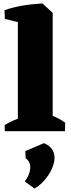

<svg xmlns="http://www.w3.org/2000/svg" viewBox="-20 -757 411 1108"><path d="M83 0V-679L225 -737L284 -683V0ZM8 0 7 -35Q39 -55 73.5 -68Q108 -81 139 -88L131 0ZM176 0 209 -115Q242 -105 283.5 -88.5Q325 -72 356 -49L355 0ZM8 -648 6 -698Q54 -715 109.5 -724.5Q165 -734 225 -737L220 -651L133 -617ZM179 331 123 290Q152 252 154.5 214.5Q157 177 128 156L126 115L234 69Q273 86 286 114Q299 142 293 174Q287 206 269 237.5Q251 269 226.5 294Q202 319 179 331Z"/></svg>

Font: Eczar ExtraBold
Style: Regular
Weight: 800
Designer: Vaibhav Singh
Foundry: Rosetta Type Foundry
Version: Version 2.000